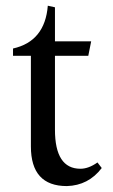

<svg xmlns="http://www.w3.org/2000/svg" viewBox="-20 -625 384 655"><path d="M208 9.8Q85.4 9.8 85.4 -125.5V-434.6H24.4V-459.5Q133.3 -483.9 143.1 -605.5L167.5 -600.1V-483.9H291L281.2 -434.6H167.5V-182.6Q167.5 -49.3 254.4 -49.3Q282.2 -49.3 312.5 -70.8L327.1 -51.8Q281.7 7.8 208 9.8Z"/></svg>

Font: Almanac
Style: Regular
Weight: 400
Designer: Eden's Almanac
Version: Version 3.501;March 28, 2021;FontCreator 13.0.0.2683 64-bit